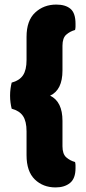

<svg xmlns="http://www.w3.org/2000/svg" viewBox="-20 -684 377 839"><path d="M199 -266Q253 -240 253 -156V-45Q253 -11 269.5 3.5Q286 18 308 24Q310 32 310 38.5Q310 45 310 51Q310 96 286 115.5Q262 135 223 135Q168 135 132 100Q96 65 96 -6V-110Q96 -154 80.5 -177Q65 -200 31 -209Q28 -221 26 -235.5Q24 -250 24 -266Q24 -282 26 -296.5Q28 -311 31 -323Q65 -332 80.5 -355Q96 -378 96 -422V-523Q96 -594 133.5 -629Q171 -664 226 -664Q266 -664 288 -645.5Q310 -627 310 -580Q310 -574 310 -567.5Q310 -561 308 -553Q286 -547 269.5 -532.5Q253 -518 253 -484V-376Q253 -291 199 -266Z"/></svg>

Font: Baloo Bhai 2 ExtraBold
Style: Regular
Weight: 800
Designer: Supriya Tembe, Noopur Datye and Ek Type
Foundry: Ek Type
Version: Version 1.640;PS 1.000;hotconv 16.6.51;makeotf.lib2.5.65220;